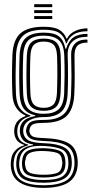

<svg xmlns="http://www.w3.org/2000/svg" viewBox="-20 -737 444 929"><path d="M191.2 172Q117.8 172 76.5 146.6Q35.2 121.2 32.2 64.8Q31.8 56.5 32.4 49.2Q33 42 34 35.2Q36.5 9.8 53.8 -8.6Q71 -27 95.5 -33.2V-36.8Q71.5 -44.8 61.5 -58.9Q51.5 -73 49.2 -92Q48.2 -101 49.2 -111.2Q53.8 -157.8 102.8 -174.8V-178.8Q78.2 -188.2 60.1 -213.2Q42 -238.2 40 -281Q38 -328.5 38 -371.4Q38 -414.2 40 -470Q43.2 -544.2 79.1 -575.9Q115 -607.5 191.5 -607.5Q242.5 -607.5 266.9 -592.8Q291.2 -578 301.2 -551H304.8Q314.8 -570 332.6 -580.9Q350.5 -591.8 369.9 -596.1Q389.2 -600.5 403.2 -600V-585.8Q359.8 -585.8 335.4 -569.5Q311 -553.2 302.8 -527.8H299.2Q291.5 -560 268.2 -576.6Q245 -593.2 191.5 -593.2Q122.2 -593.2 91.4 -564.1Q60.5 -535 57.5 -470Q55.8 -421 55.5 -379.4Q55.2 -337.8 57.2 -281.2Q59.5 -234.8 78.5 -210.5Q97.5 -186.2 126.8 -179V-174.8Q96.2 -166.8 81.4 -150.9Q66.5 -135 64 -111.8Q63 -101.5 64 -91.5Q66 -73 77 -59Q88 -45 116.2 -37.2V-33.8Q54.8 -17.8 48.2 35.2Q46.8 42.8 46.1 49.2Q45.5 55.8 46 64.8Q49.8 117.2 86.4 138.4Q123 159.5 191.2 159.5Q260.5 159.5 297.4 138.5Q334.2 117.5 340 64.8Q341.2 51.5 339.8 35Q335 -15.5 299 -34.1Q263 -52.8 194.2 -54.8Q145.8 -56.5 129.4 -65.6Q113 -74.8 108.5 -91.2Q104.5 -102.2 106.8 -111.8Q111.8 -136.5 128.4 -146.9Q145 -157.2 191.5 -156.8Q254.8 -156 287.4 -183.9Q320 -211.8 323.5 -280Q325.8 -330.8 325.8 -372.4Q325.8 -414 324.2 -471Q323.2 -505 342.6 -525.9Q362 -546.8 403.2 -545.2V-530.8Q370 -531.2 354.8 -515.8Q339.5 -500.2 340.5 -465Q341.5 -414 341.5 -371.2Q341.5 -328.5 339.5 -280.5Q335.5 -206.5 301.1 -174.6Q266.8 -142.8 191.5 -142.5Q147.8 -142.2 136.6 -134Q125.5 -125.8 122.5 -108.5Q121.2 -102 123.2 -96.8Q127 -82 139.9 -76Q152.8 -70 194.2 -68.8Q271 -66.2 310.8 -44.6Q350.5 -23 355.5 35.2Q356.8 49.2 355.5 64.8Q350.5 121.2 309.4 146.6Q268.2 172 191.2 172ZM191.2 147.2Q127.8 147.2 94.9 129.9Q62 112.5 58.8 65.2Q57.8 50.2 60.2 35Q67 -23.5 139.8 -34.8V-38.2Q108 -43.2 94.2 -56.8Q80.5 -70.2 76.8 -91.8Q75.2 -100.8 76.2 -111.8Q78.2 -136.2 95.2 -152.6Q112.2 -169 150.5 -175.2V-179Q114 -186.8 95.5 -210.5Q77 -234.2 74.8 -282.5Q73 -324.5 72.9 -369Q72.8 -413.5 74.8 -468.8Q77.5 -530 105.9 -554.5Q134.2 -579 191.5 -579Q241.8 -579 265.1 -560.9Q288.5 -542.8 296.5 -501.2H300Q310.8 -538.2 334.5 -555.5Q358.2 -572.8 403.2 -573.2V-558.8Q355.8 -559.8 330.5 -535.6Q305.2 -511.5 307.5 -466.8Q309.2 -417 309.1 -370Q309 -323 307.2 -283Q304 -218.8 274.5 -194.4Q245 -170 191.5 -170.5Q151.2 -170.8 124.5 -156.2Q97.8 -141.8 93.2 -114.8Q91 -103 93.2 -92.2Q98 -67.8 120.1 -56.6Q142.2 -45.5 194.2 -44Q255.2 -42.2 289.1 -24.8Q323 -7.2 326.5 35.2Q328.2 50.8 326.8 65Q321.8 111.2 287.6 129.2Q253.5 147.2 191.2 147.2ZM191.5 -186.5Q240 -186.5 263.8 -208.2Q287.5 -230 290.5 -284Q292 -321.5 292.4 -368.8Q292.8 -416 291 -468Q288.8 -522.8 263.6 -543.6Q238.5 -564.5 191.5 -564.5Q141.5 -564.5 118 -542.6Q94.5 -520.8 92.2 -467.5Q90.2 -418 90.4 -371.9Q90.5 -325.8 92.2 -283.5Q94.8 -231.5 118.2 -209Q141.8 -186.5 191.5 -186.5ZM191.5 -200.8Q152.2 -200.8 132 -218.9Q111.8 -237 109.8 -284.2Q107.8 -327 107.9 -374.8Q108 -422.5 109.8 -466.8Q111.8 -513.8 131.6 -532Q151.5 -550.2 191.5 -550.2Q233 -550.2 252.4 -531.8Q271.8 -513.2 273.5 -467.5Q276.8 -369.5 273 -284.8Q270.5 -238 250.9 -219.4Q231.2 -200.8 191.5 -200.8ZM191.5 -215.2Q223 -215.2 238.2 -230.8Q253.5 -246.2 255.5 -286Q257.2 -326.8 257.5 -373.5Q257.8 -420.2 256 -466.5Q254.5 -505.8 239.2 -520.8Q224 -535.8 191.5 -535.8Q159.8 -535.8 144.2 -520.6Q128.8 -505.5 127 -465.8Q125.2 -421.5 125.2 -375.1Q125.2 -328.8 127 -285.2Q128.8 -245.2 144.6 -230.2Q160.5 -215.2 191.5 -215.2ZM191.2 134Q253 134 279.9 117.9Q306.8 101.8 310.5 64.8Q311.8 51.8 309.8 35Q306.2 -3.2 276.5 -15.5Q246.8 -27.8 194.2 -30.8Q139.2 -34 110.4 -18.6Q81.5 -3.2 74.8 35Q71.5 49.8 73 65.2Q76.5 106.2 106.8 120.1Q137 134 191.2 134ZM191.2 121.8Q141.5 121.8 115.6 110.2Q89.8 98.8 87 65Q85 49.5 88 34.8Q93 0.8 119.6 -10.2Q146.2 -21.2 195 -19.8Q240.2 -18.2 266 -8.4Q291.8 1.5 295.5 35Q298 50.2 296 65Q292.2 99.5 266 110.6Q239.8 121.8 191.2 121.8ZM191.2 108.5Q229.8 108.5 252.9 101Q276 93.5 279.8 65.2Q283.5 51 279.2 35.2Q276.2 8.5 253.5 1.9Q230.8 -4.8 194.2 -6.2Q152 -7.8 129.2 0.9Q106.5 9.5 103.8 34.8Q98.2 50 102.2 65.2Q105.5 92.8 128.1 100.6Q150.8 108.5 191.2 108.5ZM145.5 -702.5V-716.8H232.8V-702.5ZM145.5 -673.8V-688H232.8V-673.8ZM145.5 -645V-659.2H232.8V-645Z"/></svg>

Font: Big Shoulders Inline Display SemiBold
Style: Regular
Weight: 600
Designer: Patric King
Foundry: XO Type Co
Version: Version 1.000